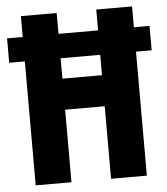

<svg xmlns="http://www.w3.org/2000/svg" viewBox="-56 -760 704 807"><g transform="rotate(-5 296.5 -357.0)"><path d="M62 0H213V-306H380V0H531V-523H597V-626H531V-714H380V-626H213V-714H62V-626H-4V-523H62ZM213 -437V-523H380V-437Z"/></g></svg>

Font: Noto Sans Gujarati UI ExtraCondensed ExtraBold
Style: Regular
Weight: 800
Width: 2
Designer: Jelle Bosma - Monotype Design Team, Universal Thirst
Foundry: Monotype Imaging Inc.
Version: Version 2.106